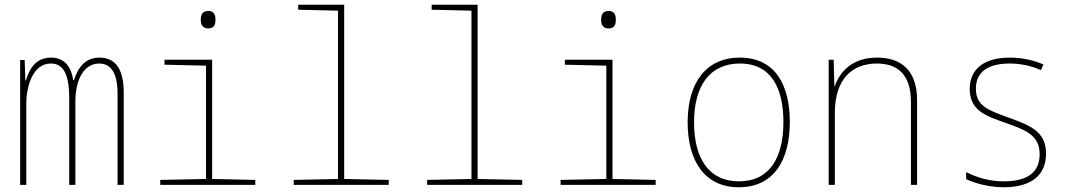

<svg xmlns="http://www.w3.org/2000/svg" viewBox="-20 -780 4544 810"><path d="M65 0H91V-342C91 -421 121 -512 194 -512C236 -512 272 -486 272 -366V0H298V-350C298 -449 337 -512 398 -512C442 -512 476 -482 476 -383V0H502V-389C502 -494 463 -537 400 -537C339 -537 309 -495 292 -442H289C282 -490 258 -537 195 -537C126 -537 102 -482 89 -440H87L84 -527H65Z M859 -660C885 -660 889 -679 889 -697C889 -716 883 -734 859 -734C833 -734 827 -716 827 -697C827 -677 834 -660 859 -660ZM656 0H1057V-21L875 -25V-528H674V-507L849 -503V-25L656 -21Z M1219 0H1620V-21L1432 -25V-760H1238V-739L1406 -735V-25L1219 -21Z M1782 0H2183V-21L1995 -25V-760H1801V-739L1969 -735V-25L1782 -21Z M2548 -660C2574 -660 2578 -679 2578 -697C2578 -716 2572 -734 2548 -734C2522 -734 2516 -716 2516 -697C2516 -677 2523 -660 2548 -660ZM2345 0H2746V-21L2564 -25V-528H2363V-507L2538 -503V-25L2345 -21Z M3097 10C3244 10 3312 -103 3312 -266C3312 -419 3252 -537 3101 -537C2961 -537 2881 -434 2881 -264C2881 -102 2952 10 3097 10ZM3097 -15C2969 -15 2908 -114 2908 -264C2908 -421 2977 -512 3101 -512C3236 -512 3285 -405 3285 -265C3285 -115 3227 -15 3097 -15Z M3476 0H3502V-304C3502 -446 3575 -512 3679 -512C3769 -512 3823 -464 3823 -349V0H3849V-357C3849 -479 3786 -537 3680 -537C3575 -537 3523 -477 3502 -417H3500L3497 -528H3476Z M4214 10C4336 10 4393 -45 4393 -132C4393 -227 4323 -252 4232 -285C4153 -314 4097 -331 4097 -406C4097 -478 4150 -512 4240 -512C4287 -512 4336 -501 4371 -484L4382 -508C4343 -525 4295 -537 4240 -537C4131 -537 4071 -488 4071 -405C4071 -311 4143 -290 4224 -261C4304 -232 4366 -211 4366 -130C4366 -59 4323 -15 4214 -15C4158 -15 4105 -29 4056 -54V-24C4091 -8 4150 10 4214 10Z"/></svg>

Font: Noto Sans Mono SemiCondensed Thin
Style: Regular
Weight: 100
Width: 4
Designer: Monotype Design Team
Foundry: Monotype Imaging Inc.
Version: Version 2.014